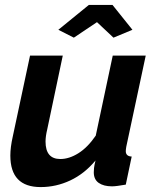

<svg xmlns="http://www.w3.org/2000/svg" viewBox="-20 -750 635 780"><path d="M145 10Q22 10 22 -118Q22 -135 24.5 -154.5Q27 -174 32 -196L102 -524H235L172 -225Q165 -196 165 -175Q165 -104 225 -104Q261 -104 298.5 -127.5Q336 -151 369 -199L438 -524H572L493 -154Q491 -142 491 -136Q491 -115 515 -114L491 0Q473 3 459 5Q445 7 435 7Q401 7 381 -7Q361 -21 361 -50Q361 -57 362 -67.5Q363 -78 368 -98Q323 -44 265.5 -17Q208 10 145 10ZM217 -629 341 -730H437L518 -629L441 -597L374 -660L280 -597Z"/></svg>

Font: Raleway
Style: Bold Italic
Weight: 700
Italic angle: -12°
Designer: Matt McInerney, Pablo Impallari, Rodrigo Fuenzalida
Foundry: Matt McInerney, Pablo Impallari, Rodrigo Fuenzalida
Version: Version 4.101;RELEASE